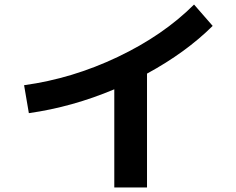

<svg xmlns="http://www.w3.org/2000/svg" viewBox="-20 -775 1040 845"><path d="M86 -400Q298 -429 498.5 -524.5Q699 -620 834 -755L916 -661Q798 -544 627 -451V50H483V-382Q298 -304 107 -277Z"/></svg>

Font: Mplus 1p Bold
Style: Bold
Weight: 700
Version: Version 1.061